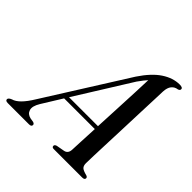

<svg xmlns="http://www.w3.org/2000/svg" viewBox="-226 -861 1011 1011"><g transform="rotate(45 280.0 -355.0)"><path d="M100.5 -116Q78.5 -80 85.5 -57Q92.5 -34 119 -28L141 -24.5Q153 -21 153 -12.5Q153 0 135 0H-22.5Q-40.5 0 -40.5 -11.5Q-40.5 -21.5 -21 -29.5Q20 -40 68 -119L355 -575Q402 -645.5 450.5 -677.5Q499 -709.5 548.5 -709.5Q572 -709.5 571.5 -697Q571.5 -688 559.5 -684.5Q539 -682 526.2 -666.5Q513.5 -651 512 -621Q511.5 -606 510 -564.2Q508.5 -522.5 506.2 -465Q504 -407.5 501.8 -344.8Q499.5 -282 497.2 -224.2Q495 -166.5 493.5 -124.5Q492 -82.5 492 -67.5Q492 -48.5 501 -39.5Q510 -30.5 538.5 -23.5Q549 -20 549 -12Q549 0 531.5 0H319.5Q306 0 306 -11Q306 -19.5 318.5 -23.5L365 -32Q389 -37 390.5 -66Q391 -83 393.2 -126.8Q395.5 -170.5 398 -227.5H169.5ZM376.5 -559.5 183.5 -250H399Q402 -316 405.5 -386.5Q409 -457 411.5 -516.5Q414 -576 415 -608.5Q408 -601 398.5 -589.2Q389 -577.5 376.5 -559.5Z"/></g></svg>

Font: Fraunces 72pt
Style: Italic
Weight: 400
Italic angle: -16°
Version: Version 1.000;[b76b70a41]